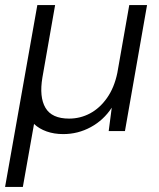

<svg xmlns="http://www.w3.org/2000/svg" viewBox="-33 -516 627 756"><path d="M-13 220 114 -496H184L134 -211Q121 -134 146 -91.5Q171 -49 239 -49Q283 -49 321.5 -69.5Q360 -90 388.5 -130.5Q417 -171 429 -229L476 -496H546L459 0H395L407 -92Q375 -43 324.5 -15.5Q274 12 216 12Q180 12 150.5 1.5Q121 -9 101 -28L57 220Z"/></svg>

Font: DM Sans 20pt Light
Style: Italic
Weight: 300
Italic angle: -10°
Version: Version 4.004;gftools[0.9.30]